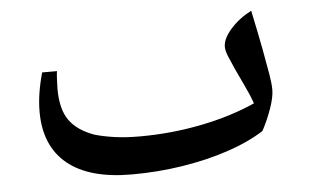

<svg xmlns="http://www.w3.org/2000/svg" viewBox="-39 -486 873 542"><g transform="rotate(-5 397.5 -215.5)"><path d="M314 0Q194 0 132 -51Q70 -102 70 -199Q70 -249 87 -309H129Q128 -305 127 -287.5Q126 -270 126 -259Q126 -201 148.5 -169.5Q171 -138 219 -121Q243 -114 274.5 -109.5Q306 -105 346 -105Q435 -105 520.5 -122Q606 -139 675 -170Q667 -193 653.5 -221Q640 -249 630 -271Q620 -293 613.5 -309Q607 -325 607 -336Q607 -359 631 -386Q655 -413 690 -431Q704 -365 712.5 -320Q721 -275 725.5 -247.5Q730 -220 730 -204Q730 -183 719 -151.5Q708 -120 692 -90Q648 -62 588 -42Q528 -22 458 -11Q388 0 314 0Z"/></g></svg>

Font: Noto Naskh Arabic SemiBold
Style: Regular
Weight: 600
Designer: Monotype Design Team, David Williams, Mohamad Dakak and Nizar Qandah
Foundry: Monotype Imaging Inc.
Version: Version 2.016